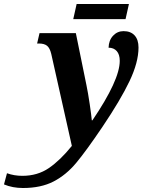

<svg xmlns="http://www.w3.org/2000/svg" viewBox="-177 -702 733 962"><path d="M-157 222 -142 166Q-106 179 -65 179Q11 179 68 140Q125 101 183 29L80 -431Q73 -461 59 -472.5Q45 -484 18 -484H9L21 -536H203L256 -276Q264 -238 272.5 -180.5Q281 -123 283 -99H286Q423 -301 423 -397Q423 -429 408 -446Q393 -463 367 -463Q368 -500 389.5 -523Q411 -546 442 -546Q478 -546 497.5 -524.5Q517 -503 517 -464Q517 -390 472 -295.5Q427 -201 336 -66Q255 54 204.5 114.5Q154 175 91 207.5Q28 240 -62 240Q-114 240 -157 222ZM207 -682H469L452 -606H190Z"/></svg>

Font: Noto Serif Narrow
Style: Bold Italic
Weight: 700
Width: 4
Italic angle: -12°
Designer: Monotype Design Team
Foundry: Monotype Imaging Inc.
Version: Version 1.001